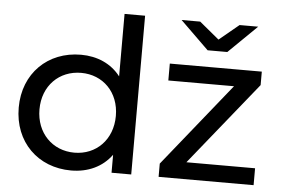

<svg xmlns="http://www.w3.org/2000/svg" viewBox="-52 -815 1315 894"><g transform="rotate(5 605.5 -368.0)"><path d="M310 6C389 6 456 -25 499 -84V0H591V-742H495V-450C452 -506 386 -535 310 -535C155 -535 42 -425 42 -265C42 -104 155 6 310 6ZM139 -265C139 -376 216 -451 318 -451C420 -451 496 -376 496 -265C496 -154 420 -78 318 -78C216 -78 139 -154 139 -265ZM719 0H1163V-79H842L1155 -467V-530H725V-451H1032L719 -62ZM762 -737 895 -607H987L1120 -737H1033L941 -661L849 -737Z"/></g></svg>

Font: Malon Grotesk Med
Style: Regular
Weight: 500
Designer: Julieta Ulanovsky
Foundry: Julieta Ulanovsky
Version: Version 7.200